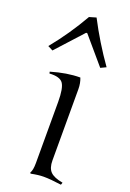

<svg xmlns="http://www.w3.org/2000/svg" viewBox="-178 -860 623 922"><g transform="rotate(20 133.5 -398.5)"><path d="M183.1 -87.9Q183.1 -49.3 201.2 -30.8Q219.2 -12.2 265.1 -3.9L261.2 7.8Q205.1 0 170.9 0Q144 0 106 7.8L103 2.9Q112.8 -11.2 112.8 -48.8V-361.8Q112.8 -431.2 96.4 -454.8Q80.1 -478.5 26.9 -475.1L24.9 -483.9Q105.5 -507.8 172.9 -507.8Q183.1 -482.4 183.1 -452.1ZM2.4 -584 -23.4 -597.2Q52.2 -689.5 112.3 -794.9L147.5 -805.2Q203.1 -697.8 274.4 -597.2L246.6 -584L131.3 -719.2H125.5Z"/></g></svg>

Font: Junge
Style: Regular
Weight: 400
Designer: Alexei Vanyashin
Foundry: Cyreal (www.cyreal.org)
Version: Version 1.002